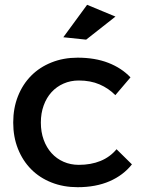

<svg xmlns="http://www.w3.org/2000/svg" viewBox="-20 -775 604 799"><path d="M460 -379Q432 -407.5 394.2 -423.8Q356.5 -440 308 -440Q273.5 -440 244.5 -427.2Q215.5 -414.5 194.5 -391.5Q173.5 -368.5 161.8 -336.2Q150 -304 150 -265Q150 -225.5 161.8 -193.2Q173.5 -161 194.5 -137.8Q215.5 -114.5 244.5 -101.8Q273.5 -89 308 -89Q358.5 -89 398.2 -105.2Q438 -121.5 465 -154L529 -91Q493 -45.5 436 -20.8Q379 4 303 4Q244 4 194.5 -15.5Q145 -35 109.8 -70.5Q74.5 -106 54.8 -155.5Q35 -205 35 -265Q35 -325 54.8 -374.8Q74.5 -424.5 109.8 -460Q145 -495.5 194.5 -515.2Q244 -535 303 -535Q375.5 -535 430.8 -513.5Q486 -492 523 -453ZM342.5 -755 460.5 -706 338.5 -610 243.5 -620Z"/></svg>

Font: Argentum Sans
Style: Regular
Weight: 400
Designer: Julieta Ulanovsky, Owen Earl, Chris M. Simpson, Rasmus Andersson, Cristiano Sobral
Foundry: The Argentum Sans Project Authors
Version: Version 3.135; ttfautohint (v1.8.4.7-5d5b-dirty)